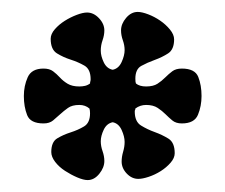

<svg xmlns="http://www.w3.org/2000/svg" viewBox="-20 -653 378 322"><path d="M285 -538Q307 -538 312.5 -524Q318 -510 318 -492Q318 -475 312 -460.5Q306 -446 285 -446Q275 -446 269 -451Q263 -456 257.5 -461.5Q252 -467 244.5 -472Q237 -477 225 -477Q215 -477 207 -471Q207 -469 206.5 -468.5Q206 -468 206 -466Q206 -449 216.5 -442.5Q227 -436 239.5 -431.5Q252 -427 262.5 -420.5Q273 -414 273 -396Q273 -388 266 -380Q259 -372 249.5 -366Q240 -360 229.5 -356.5Q219 -353 212 -353Q201 -353 192.5 -362Q184 -371 184 -382Q184 -390 186.5 -398.5Q189 -407 189 -415Q189 -424 184 -435Q179 -446 169 -448Q159 -446 154 -435.5Q149 -425 149 -416Q149 -408 152 -399.5Q155 -391 155 -383Q155 -372 146.5 -361.5Q138 -351 127 -351Q120 -351 109.5 -355.5Q99 -360 89 -366.5Q79 -373 72.5 -381.5Q66 -390 66 -398Q66 -415 76 -421Q86 -427 98.5 -431Q111 -435 121 -441Q131 -447 131 -463Q131 -468 130 -471Q123 -477 113 -477Q101 -477 94 -472Q87 -467 81 -461.5Q75 -456 69 -451Q63 -446 53 -446Q31 -446 25.5 -460Q20 -474 20 -492Q20 -509 26.5 -523.5Q33 -538 53 -538Q63 -538 69 -533.5Q75 -529 80.5 -523Q86 -517 93.5 -512.5Q101 -508 113 -508Q118 -508 122.5 -509Q127 -510 131 -513Q131 -515 131.5 -516.5Q132 -518 132 -520Q132 -537 121.5 -543Q111 -549 98.5 -553Q86 -557 75.5 -563.5Q65 -570 65 -588Q65 -596 72 -604Q79 -612 88.5 -618Q98 -624 108.5 -628Q119 -632 126 -632Q137 -632 146 -622.5Q155 -613 155 -602Q155 -594 152 -585.5Q149 -577 149 -568Q149 -559 154 -548.5Q159 -538 169 -536Q179 -538 184 -549Q189 -560 189 -569Q189 -577 186 -585.5Q183 -594 183 -602Q183 -613 191.5 -623Q200 -633 211 -633Q218 -633 228.5 -629Q239 -625 248.5 -618.5Q258 -612 265 -603.5Q272 -595 272 -587Q272 -570 262 -563.5Q252 -557 239.5 -552.5Q227 -548 217 -542.5Q207 -537 207 -521Q207 -515 208 -513Q214 -508 225 -508Q237 -508 244 -512.5Q251 -517 257 -523Q263 -529 269 -533.5Q275 -538 285 -538Z"/></svg>

Font: Gamine
Style: Bold
Weight: 700
Designer: Tapiwanashe Sebastian Garikayi
Version: Version 1.000